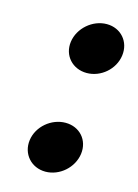

<svg xmlns="http://www.w3.org/2000/svg" viewBox="-78 -491 387 538"><g transform="rotate(15 115.5 -222.0)"><path d="M146.2 -297C187.2 -297 224.5 -329 230 -370C235.6 -411 207 -444 166 -444C125 -444 86.6 -411 81 -370C75.5 -329 105.2 -297 146.2 -297ZM106 0C147 0 184.5 -33 190 -74C195.5 -115 166.9 -147 125.9 -147C84.9 -147 46.5 -115 41 -74C35.5 -33 65 0 106 0Z"/></g></svg>

Font: Charger
Style: ExBdIt
Weight: 400
Designer: Jasper
Foundry: Cannot Into Space Fonts
Version: Version 0.99